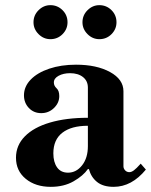

<svg xmlns="http://www.w3.org/2000/svg" viewBox="-20 -713 586 745"><path d="M177 12Q118 12 80 -19Q42 -50 42 -101Q42 -149 76.5 -184Q111 -219 174 -237.5Q237 -256 321 -256V-373Q321 -399 302 -414Q283 -429 252 -429Q226 -429 207.5 -419Q189 -409 189 -393Q189 -380 199.5 -370.5Q210 -361 210 -340Q210 -314 189.5 -294Q169 -274 140 -274Q111 -274 92 -294Q73 -314 73 -343Q73 -377 99 -404Q125 -431 171 -446.5Q217 -462 275 -462Q355 -462 407 -433.5Q459 -405 459 -359V-68Q459 -59 465.5 -52Q472 -45 482 -45Q490 -45 499.5 -52Q509 -59 526 -78L546 -55Q491 12 421 12Q380 12 356.5 -7Q333 -26 325 -57H321Q303 -31 265.5 -9.5Q228 12 177 12ZM244 -43Q276 -43 298.5 -71.5Q321 -100 321 -146V-225Q257 -225 222 -198Q187 -171 187 -118Q187 -84 201.5 -63.5Q216 -43 244 -43ZM365.6 -561Q339 -561 319.5 -580.7Q300 -600.3 300 -626.6Q300 -654 319.7 -673.5Q339.3 -693 365.6 -693Q393 -693 412.5 -673.7Q432 -654.4 432 -626.6Q432 -600 412.7 -580.5Q393.4 -561 365.6 -561ZM175.6 -561Q149 -561 129.5 -580.7Q110 -600.3 110 -626.6Q110 -654 129.7 -673.5Q149.3 -693 175.6 -693Q203 -693 222.5 -673.7Q242 -654.4 242 -626.6Q242 -600 222.7 -580.5Q203.4 -561 175.6 -561Z"/></svg>

Font: Libre Bodoni
Style: Regular
Weight: 400
Designer: Pablo Impallari, Rodrigo Fuenzalida
Foundry: Impallari Type
Version: Version 2.005;gftools[0.9.23]